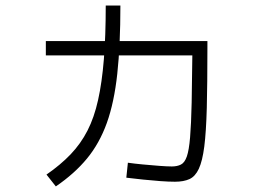

<svg xmlns="http://www.w3.org/2000/svg" viewBox="-20 -673 920 684"><path d="M430 -40 435.6 -93.3Q458.9 -90 488.3 -87.2Q517.8 -84.4 546.7 -82.2Q575.6 -80 592.2 -80Q611.1 -80 624.4 -86.7Q637.8 -93.3 645.6 -115.6Q653.3 -137.8 657.2 -183.9Q661.1 -230 662.8 -307.8Q664.4 -385.6 665.6 -503.3L696.7 -475.6H143.3V-526.7H718.9V-501.1Q718.9 -374.4 716.7 -288.9Q714.4 -203.3 707.8 -151.1Q701.1 -98.9 688.3 -71.7Q675.6 -44.4 655 -35Q634.4 -25.6 603.3 -25.6Q581.1 -25.6 551.1 -27.8Q521.1 -30 489.4 -33.3Q457.8 -36.7 430 -40ZM145.6 -51.1Q195.6 -85.6 231.7 -123.3Q267.8 -161.1 291.7 -207.8Q315.6 -254.4 329.4 -316.7Q343.3 -378.9 350 -461.7Q356.7 -544.4 356.7 -653.3H408.9Q408.9 -512.2 397.8 -410Q386.7 -307.8 360.6 -235Q334.4 -162.2 290 -108.3Q245.6 -54.4 178.9 -8.9Z"/></svg>

Font: Paperlogy 3 Light
Style: Regular
Weight: 300
Designer: redesigned by Lee Juim, glyphs from Gmarket Sans & Montserrat
Foundry: PT&
Version: Version 1.001